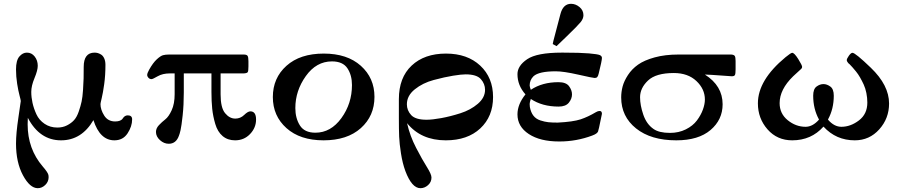

<svg xmlns="http://www.w3.org/2000/svg" viewBox="-20 -731 4753 1007"><path d="M64 22Q64 -31 76.5 -114.5Q89 -198 89 -201Q89 -206 82.5 -230Q76 -254 70 -291.5Q64 -329 64 -367Q64 -414 81.5 -434.5Q99 -455 121 -455Q146 -455 162 -434.5Q178 -414 178 -386Q178 -362 161 -321.5Q144 -281 144 -249Q144 -221 150.5 -191.5Q157 -162 171 -131.5Q185 -101 214 -81.5Q243 -62 281 -62Q309 -62 331.5 -73.5Q354 -85 368.5 -101Q383 -117 393 -146Q403 -175 408 -198.5Q413 -222 415.5 -260Q418 -298 418.5 -320Q419 -342 419 -380Q419 -455 476 -455Q484 -455 492 -453Q500 -451 510 -445Q520 -439 526.5 -425Q533 -411 533 -391Q533 -336 526.5 -289.5Q520 -243 513.5 -216.5Q507 -190 507 -185Q507 -156 526.5 -125Q546 -94 584 -94Q614 -94 624 -110Q634 -126 650 -126Q673 -126 673 -105Q673 -68 649 -31.5Q625 5 580 5Q504 5 470 -101Q408 5 300 5Q188 5 126 -113Q125 -102 125 -79Q125 50 204 142Q231 173 234 187Q235 192 235 198Q235 222 217.5 239Q200 256 178 256Q137 256 100.5 188.5Q64 121 64 22Z M752 -338Q752 -347 762 -365Q782 -401 802 -419.5Q822 -438 835 -441.5Q848 -445 867 -445H1258Q1274 -445 1278.5 -438Q1283 -431 1283 -410V-383Q1283 -359 1279.5 -353Q1276 -347 1259 -346H1137V-236Q1137 -166 1160.5 -137.5Q1184 -109 1214 -109Q1241 -109 1260.5 -128Q1280 -147 1293 -147Q1323 -147 1323 -104Q1323 -61 1291.5 -28Q1260 5 1213 5Q1174 5 1147.5 -17.5Q1121 -40 1109 -81Q1097 -122 1093 -160.5Q1089 -199 1089 -249V-346H944V-246Q944 -181 938 -125.5Q932 -70 927 -48.5Q922 -27 918 -18Q903 23 865 23Q840 23 819 4Q798 -15 798 -39Q798 -58 813.5 -74.5Q829 -91 847 -105Q865 -119 880.5 -153Q896 -187 896 -237V-346H871Q833 -346 807 -331Q781 -316 775 -316Q765 -316 758.5 -323Q752 -330 752 -338Z M1411 -222Q1411 -322 1482.5 -386Q1554 -450 1678 -450Q1801 -450 1872.5 -386Q1944 -322 1944 -223Q1944 -123 1872.5 -59Q1801 5 1677 5Q1554 5 1482.5 -59Q1411 -123 1411 -222ZM1529 -164Q1529 -111 1553 -73Q1577 -35 1634 -35Q1715 -35 1770.5 -111.5Q1826 -188 1826 -285Q1826 -337 1802 -373Q1778 -409 1721 -409Q1639 -409 1584 -332Q1529 -255 1529 -164Z M2072 -110V-211Q2072 -324 2139 -387Q2206 -450 2319 -450Q2431 -450 2498.5 -387Q2566 -324 2566 -222Q2566 -120 2499 -57.5Q2432 5 2318 5Q2188 5 2115 -85Q2130 -18 2162.5 44.5Q2195 107 2219 145Q2243 183 2243 200Q2243 224 2225 240Q2207 256 2185 256Q2140 256 2106 166Q2091 125 2083 73.5Q2075 22 2073.5 -14Q2072 -50 2072 -110ZM2114 -184Q2114 -152 2136.5 -127.5Q2159 -103 2217 -103Q2247 -103 2294 -111.5Q2341 -120 2394.5 -137Q2448 -154 2486 -186.5Q2524 -219 2524 -260Q2524 -291 2502 -316Q2480 -341 2422 -341Q2400 -341 2356.5 -334Q2313 -327 2255 -311.5Q2197 -296 2155.5 -262.5Q2114 -229 2114 -184Z M2694 -131Q2694 -184 2736 -236Q2694 -283 2694 -342Q2694 -386 2745 -420.5Q2796 -455 2926 -455H2934Q3023 -455 3069 -451Q3115 -447 3126 -442Q3137 -437 3137 -427Q3137 -413 3120 -345Q3117 -332 3112.5 -327Q3108 -322 3099 -322Q3090 -322 3013 -339.5Q2936 -357 2895 -357Q2806 -357 2778 -331Q2758 -311 2758 -283Q2758 -276 2764 -260Q2824 -300 2909 -300Q2949 -300 2964.5 -279Q2980 -258 2980 -236Q2980 -213 2963.5 -192.5Q2947 -172 2910 -172Q2824 -172 2764 -212Q2758 -194 2758 -186Q2758 -176 2759 -170Q2764 -142 2777.5 -124.5Q2791 -107 2814 -99.5Q2837 -92 2856 -90Q2875 -88 2905 -88Q2985 -92 3025 -105Q3064 -118 3106 -143Q3116 -149 3125 -149Q3137 -149 3137 -134Q3137 -133 3122 -62Q3118 -45 3116.5 -41Q3115 -37 3108.5 -31.5Q3102 -26 3086 -20Q3003 11 2915 11H2912Q2813 11 2753.5 -28Q2694 -67 2694 -131ZM2879 -500Q2880 -507 2882.5 -517Q2885 -527 2895.5 -566.5Q2906 -606 2919 -656Q2933 -711 2975 -711Q2999 -711 3019.5 -694Q3040 -677 3040 -651Q3040 -633 3025 -614.5Q3010 -596 2953 -541Q2920 -509 2899 -489Z M3238 -220Q3238 -249 3245.5 -277.5Q3253 -306 3273.5 -337.5Q3294 -369 3326.5 -392Q3359 -415 3413.5 -430Q3468 -445 3538 -445H3815Q3830 -444 3834 -437Q3838 -430 3838 -411V-367Q3838 -344 3834.5 -337.5Q3831 -331 3818 -331Q3813 -331 3761 -335Q3709 -339 3677 -340Q3770 -281 3770 -184Q3770 -103 3706.5 -49Q3643 5 3527 5Q3394 5 3316 -57.5Q3238 -120 3238 -220ZM3337 -221Q3337 -179 3354 -129.5Q3371 -80 3407 -55Q3436 -34 3494 -34Q3540 -34 3577 -52.5Q3614 -71 3635 -99Q3656 -127 3666.5 -156Q3677 -185 3677 -209Q3677 -264 3632.5 -306Q3588 -348 3514 -348Q3420 -348 3378.5 -308.5Q3337 -269 3337 -221Z M3955 -189Q3955 -311 4100 -431Q4128 -454 4135 -454Q4146 -454 4166.5 -421.5Q4187 -389 4187 -380Q4187 -375 4182.5 -370Q4178 -365 4164.5 -353.5Q4151 -342 4140 -331Q4069 -262 4069 -190Q4069 -135 4111.5 -100.5Q4154 -66 4205 -66Q4242 -66 4275 -103V-105Q4245 -160 4245 -229Q4245 -264 4262.5 -277Q4280 -290 4299 -290Q4317 -290 4335 -277Q4353 -264 4353 -229Q4353 -160 4323 -105V-103Q4355 -66 4393 -66Q4441 -66 4485 -99.5Q4529 -133 4529 -193Q4529 -218 4524 -243Q4519 -268 4510 -287.5Q4501 -307 4491 -324.5Q4481 -342 4470 -355.5Q4459 -369 4451 -378Q4443 -387 4436 -394L4429 -400Q4421 -410 4421 -415Q4421 -423 4432 -438.5Q4443 -454 4451 -454Q4466 -454 4547 -376Q4643 -284 4643 -188Q4643 -110 4591.5 -52.5Q4540 5 4463 5Q4365 5 4299 -67Q4235 5 4135 5Q4056 5 4005.5 -52.5Q3955 -110 3955 -189Z"/></svg>

Font: CMU Serif
Style: Bold
Weight: 700
Version: Version 0.7.0